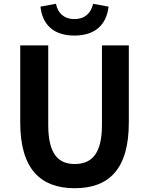

<svg xmlns="http://www.w3.org/2000/svg" viewBox="-20 -981 788 1015"><path d="M375 14C556 14 661 -87 661 -333V-741H519V-320C519 -166 463 -114 375 -114C289 -114 235 -166 235 -320V-741H87V-333C87 -87 195 14 375 14ZM373 -793C484 -793 543 -851 554 -946L472 -961C462 -912 428 -880 373 -880C319 -880 285 -912 276 -961L194 -946C204 -851 263 -793 373 -793Z"/></svg>

Font: Source Han Sans CN
Style: Bold
Weight: 700
Designer: Ryoko NISHIZUKA 西塚涼子 (kana, bopomofo & ideographs); Paul D. Hunt (Latin, Greek & Cyrillic); Sandoll Communications 산돌커뮤니
Foundry: Adobe
Version: Version 2.001;hotconv 1.0.107;makeotfexe 2.5.65593